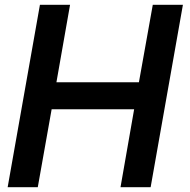

<svg xmlns="http://www.w3.org/2000/svg" viewBox="-20 -783 796 803"><path d="M138 0H12L147 -763H273L216 -439H561L619 -763H745L610 0H484L541 -326H196Z"/></svg>

Font: Open Sauce Sans SemiBold Italic
Style: Regular
Weight: 600
Italic angle: -10°
Designer: Alfredo Marco Pradil
Foundry: Creative Sauce Fz LLC
Version: Version 1.477